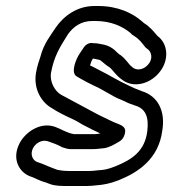

<svg xmlns="http://www.w3.org/2000/svg" viewBox="-20 -567 574 640"><path d="M473 -351C459 -335 436 -330 421 -343C420 -344 420 -345 419 -345C410 -351 401 -369 381 -384C380 -384 379 -385 379 -385C370 -390 358 -411 327 -418C314 -420 306 -423 293 -423H291C280 -426 267 -420 260 -410L244 -386C236 -374 213 -325 236 -312C247 -306 258 -299 270 -293L294 -281C303 -277 310 -274 318 -269L352 -250C367 -241 375 -238 385 -234L400 -227C410 -222 422 -218 431 -215C464 -205 477 -179 471 -130C463 -64 421 -35 363 -12C336 -2 331 -1 303 1C295 2 286 3 278 3H216C197 3 185 2 171 -1L155 -7C141 -12 126 -20 104 -27C90 -32 79 -51 90 -73C98 -89 119 -103 140 -96C155 -91 171 -85 184 -78C185 -77 187 -76 188 -76L201 -72C205 -71 210 -70 214 -70H289C295 -70 301 -70 307 -71L327 -73C343 -75 362 -86 372 -92C386 -99 394 -108 397 -126C401 -149 373 -153 359 -160L344 -167C331 -174 320 -178 309 -184L292 -193C260 -210 215 -234 184 -251C164 -262 145 -293 150 -324C160 -379 179 -409 206 -452C224 -478 251 -497 287 -497H299C351 -497 390 -478 415 -457C419 -452 422 -450 427 -447C444 -437 451 -426 465 -409C466 -407 469 -406 470 -405C486 -395 491 -370 473 -351ZM290 -372C296 -371 302 -369 309 -368C319 -366 322 -357 346 -342C355 -335 365 -317 386 -302C424 -272 478 -287 509 -323C547 -367 539 -423 505 -447C493 -461 481 -477 460 -490C456 -493 456 -494 453 -496C421 -524 372 -547 307 -547H295C238 -547 193 -515 165 -474C149 -449 126 -422 115 -379C111 -367 103 -344 100 -324C91 -271 118 -226 152 -207C173 -193 200 -180 224 -169C236 -164 248 -155 262 -148L278 -140C292 -132 304 -128 314 -122C309 -121 302 -120 298 -120H226C202 -124 184 -137 164 -144C114 -162 64 -126 45 -89C18 -36 45 8 81 21C95 25 109 35 132 41L148 47C165 53 186 53 208 53H270C280 53 289 52 299 51C326 49 346 45 375 34C440 8 509 -37 521 -132C532 -197 506 -247 453 -263C445 -266 433 -271 428 -273L413 -280C402 -286 393 -289 384 -294L349 -313C341 -318 333 -322 323 -327L300 -339C294 -342 287 -346 280 -349C283 -358 285 -365 290 -372Z"/></svg>

Font: Blanket
Style: BdOutlineObl
Weight: 700
Foundry: Cannot Into Space Fonts
Version: Version 0.9